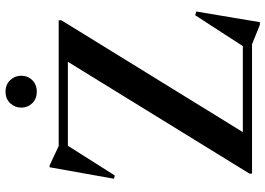

<svg xmlns="http://www.w3.org/2000/svg" viewBox="-155 -797 980 710"><g transform="rotate(-90 335.0 -442.0)"><path d="M615 -715V-705L201.5 -34H519.5L633.5 -210L647.5 -206.5L608 29H598L526.5 0H48V-9.5L461.5 -681H151L41 -507.5L29 -510.5L71.5 -748.5H78.5L150 -715ZM351 -796Q324.5 -796 308.2 -812.8Q292 -829.5 292 -853.5Q292 -877 308.2 -894.2Q324.5 -911.5 351 -911.5Q377.5 -911.5 393.8 -894.2Q410 -877 410 -853.5Q410 -829.5 393.8 -812.8Q377.5 -796 351 -796Z"/></g></svg>

Font: Newsreader 72pt Medium
Style: Regular
Weight: 500
Designer: Hugues Gentile
Foundry: Production Type
Version: Version 1.003; ttfautohint (v1.8.3)